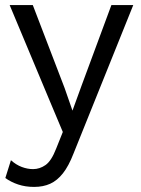

<svg xmlns="http://www.w3.org/2000/svg" viewBox="-20 -520 556 755"><path d="M504 -500 269 84Q250 133 227.5 161.5Q205 190 177.5 202.5Q150 215 114 215Q80 215 51.5 205.5Q23 196 1 180L23 110Q43 128 65.5 136.5Q88 145 110 145Q136 145 159 129Q182 113 201 64L227 -1L177 -120L18 -500H109L234 -174L265 -85L301 -184L418 -500Z"/></svg>

Font: Work Sans
Style: Regular
Weight: 400
Designer: Wei Huang
Foundry: Wei Huang
Version: Version 2.006; ttfautohint (v1.8.1.43-b0c9)